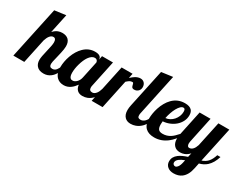

<svg xmlns="http://www.w3.org/2000/svg" viewBox="-127 -1320 2802 2189"><g transform="rotate(30 1274.0 -225.0)"><path d="M269 -29.3Q243.2 -59.6 243.2 -106.9Q243.2 -129.4 248.8 -159.2Q254.4 -189 265.6 -235.8Q276.9 -283.7 282.5 -312.3Q288.1 -340.8 288.1 -361.8Q288.1 -413.1 252 -413.1Q226.6 -413.1 205.1 -386.2Q187 -363.3 173.8 -320.8L106 0H-38.1L106.9 -680.2L254.9 -700.2L201.2 -448.2Q230.5 -481 264.2 -494.1Q289.1 -503.9 317.9 -503.9Q368.7 -503.9 397.9 -477.5Q429.2 -448.7 429.2 -391.1Q429.2 -356.4 416.5 -300.8Q413.1 -284.7 405.3 -252.4Q391.1 -198.2 384.8 -166Q380.9 -145.5 380.9 -132.8Q380.9 -112.8 389.9 -101.8Q398.9 -90.8 420.9 -90.8Q450.7 -90.8 471.2 -115.2Q486.8 -133.8 504.9 -179.2H546.9Q509.8 -69.3 453.1 -25.4Q413.1 5.9 360.8 5.9Q298.8 5.9 269 -29.3Z M532.7 -29.8Q491.7 -71.8 491.7 -154.8Q491.7 -189.9 498.8 -229Q505.9 -268.1 519.5 -306.2Q550.8 -392.1 605 -444.8Q667.5 -504.9 749 -504.9Q789.6 -504.9 809.8 -491Q830.1 -477.1 830.1 -454.1V-446.8L840.8 -500H984.9L913.1 -160.2Q908.7 -145.5 908.7 -127.9Q908.7 -85 949.7 -85Q977.1 -85 999.5 -112.8Q1018.6 -136.2 1030.8 -179.2H1072.8Q1045.9 -103 1007.8 -58.6Q975.6 -22 935.1 -5.9Q905.3 5.9 872.1 5.9Q829.6 5.9 804.4 -17.3Q779.3 -40.5 773.9 -85.9Q745.6 -45.9 714.4 -23.4Q674.3 5.9 625 5.9Q567.9 5.9 532.7 -29.8ZM737.8 -113.3Q764.2 -138.7 772.9 -179.2L820.8 -404.8Q820.8 -409.7 818.6 -416.3Q816.4 -422.9 812.5 -428.7Q800.8 -442.9 779.8 -442.9Q759.8 -442.9 741 -429.7Q722.2 -416.5 705.6 -393.1Q676.3 -350.6 657.2 -282.2Q648.4 -252 644 -222.4Q639.6 -192.9 639.6 -168.9Q639.6 -119.1 658.2 -101.6Q664.6 -94.7 672.4 -92.8Q680.2 -90.8 689.9 -90.8Q701.2 -90.8 713.6 -96.7Q726.1 -102.5 737.8 -113.3Z M1098.6 -500H1242.7L1230 -438Q1264.2 -468.3 1285.6 -481Q1318.8 -500 1350.6 -500Q1382.8 -500 1402.3 -477.1Q1411.1 -466.8 1415.5 -453.4Q1419.9 -439.9 1419.9 -424.8Q1419.9 -411.1 1415.5 -398.4Q1411.1 -385.7 1402.3 -375.5Q1392.6 -364.7 1378.7 -358.4Q1364.7 -352.1 1347.7 -352.1Q1334.5 -352.1 1326.7 -356.4Q1318.8 -360.8 1314.5 -369.1Q1310.5 -377.4 1309.1 -385.3Q1304.7 -406.2 1300.3 -413.1Q1296.9 -418 1289.6 -418Q1268.6 -418 1253.9 -409.2Q1239.3 -400.4 1216.8 -379.9L1136.7 0H992.7Z M1430.2 -22.5Q1398.9 -53.7 1398.9 -113.8Q1398.9 -142.1 1406.7 -179.2L1513.7 -680.2L1661.6 -700.2L1546.9 -160.2Q1543 -147.5 1543 -127.9Q1543 -107.4 1552.5 -99.1Q1562 -90.8 1583.5 -90.8Q1598.1 -90.8 1612.1 -97.4Q1626 -104 1637.7 -115.7Q1661.6 -139.6 1673.8 -179.2H1715.8Q1689 -103.5 1648.4 -58.6Q1614.3 -22 1571.3 -5.9Q1540 5.9 1505.9 5.9Q1458 5.9 1430.2 -22.5Z M1703.1 -31.2Q1660.6 -70.8 1660.6 -152.8Q1660.6 -183.6 1666.7 -221.2Q1672.9 -258.8 1685.1 -296.4Q1698.7 -338.4 1720 -376Q1741.2 -413.6 1769.5 -442.4Q1835 -508.8 1930.7 -508.8Q1991.7 -508.8 2019.5 -479.5Q2041 -456.5 2041 -413.1Q2041 -370.6 2022.5 -333.3Q2003.9 -295.9 1971.2 -267.1Q1938.5 -238.8 1897 -221.9Q1855.5 -205.1 1811 -202.1Q1808.6 -176.8 1808.6 -162.1Q1808.6 -113.3 1827.1 -94.7Q1843.3 -78.1 1880.9 -78.1Q1935.1 -78.1 1980 -107.4Q1999 -119.6 2016.6 -136.5Q2034.2 -153.3 2057.6 -179.2H2091.8Q2044.4 -99.1 1982.9 -51.8Q1907.2 5.9 1816.9 5.9Q1743.2 5.9 1703.1 -31.2ZM1919.9 -303.2Q1940.4 -326.7 1952.1 -355.7Q1963.9 -384.8 1963.9 -415Q1963.9 -435.1 1958.3 -445.6Q1952.6 -456.1 1939 -456.1Q1920.9 -456.1 1902.6 -438.5Q1884.3 -420.9 1867.2 -390.1Q1851.6 -361.3 1838.9 -324.7Q1826.2 -288.1 1818.8 -250Q1846.7 -252 1873 -266.1Q1899.4 -280.3 1919.9 -303.2Z M2134.8 225.6Q2119.1 213.4 2110.4 195.1Q2101.6 176.8 2101.6 152.8Q2101.6 96.2 2154.8 55.7Q2194.8 25.9 2264.6 3.9L2276.9 -49.8Q2247.6 -17.6 2213.4 -4.4Q2187 5.9 2156.7 5.9Q2108.9 5.9 2081.1 -22.5Q2049.8 -53.7 2049.8 -113.8Q2049.8 -142.1 2057.6 -179.2L2125.5 -500H2269.5L2197.8 -160.2Q2194.8 -147.9 2194.8 -134.8Q2194.8 -115.7 2201.2 -104.5Q2208.5 -90.8 2224.6 -90.8Q2251 -90.8 2272 -114.3Q2290 -134.3 2302.7 -172.9L2372.6 -500H2516.6L2417.5 -36.1Q2464.8 -51.8 2493.2 -83Q2523.9 -116.7 2543.5 -179.2H2585.4Q2558.6 -90.3 2505.4 -42Q2466.3 -6.8 2408.7 7.8L2393.6 80.1Q2374.5 175.8 2317.4 218.8Q2275.9 250 2213.4 250Q2189.9 250 2169.7 243.9Q2149.4 237.8 2134.8 225.6ZM2222.7 149.9Q2239.3 128.4 2248.5 83L2254.4 54.2Q2209 71.3 2186.5 88.9Q2156.7 111.3 2156.7 139.2Q2156.7 152.3 2165 161.1Q2174.3 171.9 2190.4 171.9Q2205.6 171.9 2222.7 149.9Z"/></g></svg>

Font: Pattaya
Style: Regular
Weight: 400
Designer: Pablo Impallari / Thai characters Designed by Thanarat Vachiruckul and Suppakit Chalermlarp
Foundry: Pablo Impallari
Version: Version 2.001